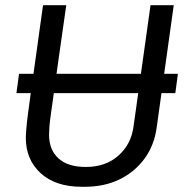

<svg xmlns="http://www.w3.org/2000/svg" viewBox="-20 -706 719 736"><path d="M53 -423H662L652 -349H43ZM293 10Q193 10 136 -42Q79 -94 79 -178Q79 -189 81 -213.5Q83 -238 87.5 -271.5Q92 -305 97.5 -346Q103 -387 109.5 -431.5Q116 -476 122 -521Q128 -566 134 -608Q140 -650 145 -686H234Q218 -576 207 -497Q196 -418 188.5 -364Q181 -310 176 -275.5Q171 -241 169.5 -221.5Q168 -202 168 -190Q168 -132 204 -99Q240 -66 309 -66Q385 -66 434 -109.5Q483 -153 492 -222L557 -686H646L581 -220Q572 -150 534.5 -98.5Q497 -47 438.5 -18.5Q380 10 305 10Z"/></svg>

Font: Chivo Medium Light
Style: Italic
Weight: 300
Italic angle: -8.05°
Version: Version 2.002